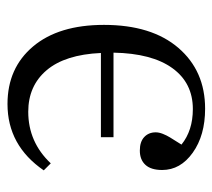

<svg xmlns="http://www.w3.org/2000/svg" viewBox="-48 -514 575 520"><g transform="rotate(90 240.0 -253.5)"><path d="M261.2 14.2Q163.6 14.2 105.2 -55.2Q46.9 -124.5 46.9 -247.1Q46.9 -376 109.1 -448.5Q171.4 -521 273.9 -521Q346.2 -521 393.1 -487.5Q439.9 -454.1 439.9 -404.8Q439.9 -374.5 426 -359.4Q412.1 -344.2 387.2 -344.2Q363.3 -344.2 350.6 -356.2Q337.9 -368.2 337.9 -387.2Q337.9 -396 342 -406.5Q346.2 -417 351.6 -425.8Q356.9 -434.6 371.1 -457Q333 -487.8 274.9 -487.8Q204.1 -487.8 164.1 -432.4Q124 -377 122.1 -272.9H351.1V-238.8H123Q127.4 -141.6 169.7 -91.8Q211.9 -42 282.2 -42Q364.3 -42 421.9 -103L440.9 -84Q373.5 14.2 261.2 14.2Z"/></g></svg>

Font: Literata Light
Style: Regular
Weight: 300
Designer: Latin by Veronika Burian and Jose Scaglione. Greek by Irene Vlachou. Cyrillic by Vera Evstafieva.
Foundry: TypeTogether
Version: Version 3.021